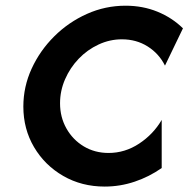

<svg xmlns="http://www.w3.org/2000/svg" viewBox="-20 -658 678 690"><path d="M356.2 12.5Q273.6 12.5 207.3 -25.7Q141 -63.9 102.4 -129.2Q63.9 -194.4 63.9 -275Q63.9 -346.5 93.8 -411.5Q123.6 -476.4 175 -527.4Q226.4 -578.5 292.4 -608Q358.3 -637.5 431.2 -637.5Q493.1 -637.5 545.8 -616Q598.6 -594.4 637.5 -556.2L572.9 -422.2Q551.4 -465.3 510.8 -491Q470.1 -516.7 418.1 -516.7Q374.3 -516.7 334 -497.9Q293.8 -479.2 262.8 -446.9Q231.9 -414.6 213.9 -373.3Q195.8 -331.9 195.8 -286.8Q195.8 -236.8 218.8 -196.2Q241.7 -155.6 281.2 -131.9Q320.8 -108.3 370.1 -108.3Q429.2 -108.3 480.2 -142Q531.2 -175.7 561.1 -227.1V-54.2Q516.7 -22.9 464.2 -5.2Q411.8 12.5 356.2 12.5Z"/></svg>

Font: Afacad
Style: Bold Italic
Weight: 700
Italic angle: -14°
Designer: Kristian Moeller
Foundry: Dicotype
Version: Version 1.000; ttfautohint (v1.8.4.7-5d5b)